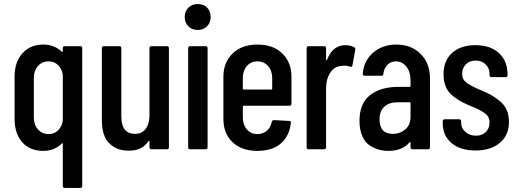

<svg xmlns="http://www.w3.org/2000/svg" viewBox="-20 -737 2556 948"><path d="M290 -499Q290 -509 300 -509H376Q386 -509 386 -499V181Q386 191 376 191H300Q290 191 290 181V-26Q290 -33 285 -28Q248 8 194 8Q128 8 90 -34.5Q52 -77 52 -151V-359Q52 -430 90.5 -473.5Q129 -517 194 -517Q247 -517 285 -482Q290 -477 290 -484ZM220 -75Q248 -75 267 -93.5Q286 -112 290 -142V-367Q286 -397 267 -415.5Q248 -434 220 -434Q188 -434 167.5 -411Q147 -388 147 -352V-157Q147 -121 167.5 -98Q188 -75 220 -75Z M718 -499Q718 -509 728 -509H804Q814 -509 814 -499V-10Q814 0 804 0H728Q718 0 718 -10V-39Q717 -43 713 -40Q683 7 616 7Q556 7 519.5 -29.5Q483 -66 483 -141V-499Q483 -509 493 -509H569Q579 -509 579 -499V-162Q579 -76 647 -76Q680 -76 699 -100.5Q718 -125 718 -168Z M956 -717Q985 -717 1002.5 -699.5Q1020 -682 1020 -653Q1020 -625 1002 -607Q984 -589 956 -589Q928 -589 910 -607Q892 -625 892 -653Q892 -681 910 -699Q928 -717 956 -717ZM919 0Q909 0 909 -10V-499Q909 -509 919 -509H995Q1005 -509 1005 -499V-10Q1005 0 995 0Z M1419 -225Q1419 -215 1409 -215H1183Q1179 -215 1179 -211V-157Q1179 -121 1199 -98Q1219 -75 1251 -75Q1279 -75 1298 -92Q1317 -109 1322 -136Q1325 -144 1333 -144L1407 -140Q1418 -140 1416 -130Q1409 -65 1366.5 -28.5Q1324 8 1251 8Q1173 8 1128 -35Q1083 -78 1083 -150V-358Q1083 -429 1128.5 -473Q1174 -517 1251 -517Q1329 -517 1374 -473Q1419 -429 1419 -358ZM1179 -352V-299Q1179 -295 1183 -295H1320Q1324 -295 1324 -299V-352Q1324 -388 1303.5 -411Q1283 -434 1251 -434Q1219 -434 1199 -411Q1179 -388 1179 -352Z M1686 -514Q1710 -514 1730 -503Q1736 -499 1734 -490L1720 -414Q1719 -405 1708 -408Q1695 -413 1680 -413Q1674 -413 1662 -411Q1630 -408 1610 -377Q1590 -346 1590 -302V-10Q1590 0 1580 0H1504Q1494 0 1494 -10V-499Q1494 -509 1504 -509H1580Q1590 -509 1590 -499V-441Q1591 -437 1594 -440Q1622 -514 1686 -514Z M1937 -517Q2010 -517 2056.5 -471Q2103 -425 2103 -350V-10Q2103 0 2093 0H2017Q2007 0 2007 -10V-32Q2007 -39 2002 -34Q1966 8 1898 8Q1873 8 1851 2Q1829 -4 1806 -18.5Q1783 -33 1769 -64.5Q1755 -96 1755 -140Q1755 -227 1807.5 -267.5Q1860 -308 1945 -308H2003Q2007 -308 2007 -312V-341Q2007 -382 1986.5 -408Q1966 -434 1935 -434Q1910 -434 1893 -417Q1876 -400 1873 -373Q1873 -363 1863 -363H1781Q1771 -363 1771 -373Q1776 -437 1822.5 -477Q1869 -517 1937 -517ZM1920 -76Q1955 -76 1981 -98Q2007 -120 2007 -160V-228Q2007 -232 2003 -232H1942Q1902 -232 1878 -210.5Q1854 -189 1854 -148Q1854 -76 1920 -76Z M2328 6Q2253 6 2209.5 -30.5Q2166 -67 2166 -129V-138Q2166 -148 2176 -148H2247Q2257 -148 2257 -138V-131Q2257 -104 2278 -85.5Q2299 -67 2330 -67Q2360 -67 2378.5 -85Q2397 -103 2397 -131Q2397 -147 2391 -159Q2385 -171 2368.5 -181.5Q2352 -192 2342.5 -197Q2333 -202 2307 -212Q2302 -214 2300 -215Q2271 -228 2256 -236Q2241 -244 2217 -262.5Q2193 -281 2181.5 -308Q2170 -335 2170 -370Q2170 -438 2212.5 -476Q2255 -514 2327 -514Q2401 -514 2443.5 -475Q2486 -436 2486 -369V-366Q2486 -356 2476 -356H2407Q2397 -356 2397 -366V-373Q2397 -400 2378 -419Q2359 -438 2329 -438Q2298 -438 2280 -419Q2262 -400 2262 -373Q2262 -345 2282.5 -329.5Q2303 -314 2346 -295Q2349 -294 2351.5 -293Q2354 -292 2356 -291Q2387 -278 2403 -269Q2419 -260 2444 -241Q2469 -222 2481 -195.5Q2493 -169 2493 -135Q2493 -70 2448.5 -32Q2404 6 2328 6Z"/></svg>

Font: Barlow Condensed Medium
Style: Regular
Weight: 500
Width: 3
Designer: Jeremy Tribby
Foundry: Tribby Type
Version: Version 1.422;hotconv 1.0.109;makeotfexe 2.5.65596